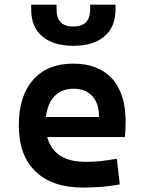

<svg xmlns="http://www.w3.org/2000/svg" viewBox="-20 -803 626 832"><path d="M340.3 9.8Q206.5 9.8 134 -59.8Q61.5 -129.4 61.5 -259.8Q61.5 -386.7 123.3 -457Q185.1 -527.3 297.4 -527.3Q405.8 -527.3 465.1 -462.9Q524.4 -398.4 524.4 -275.9Q524.4 -240.2 521.5 -209H184.6Q213.4 -101.6 352.1 -101.6Q386.2 -101.6 419.2 -105.2Q452.1 -108.9 486.3 -115.2L499 -3.9Q450.7 4.9 410.9 7.3Q371.1 9.8 340.3 9.8ZM298.3 -418.5Q247.6 -418.5 216.6 -386.5Q185.5 -354.5 179.2 -295.9H409.2Q409.2 -355 379.9 -386.7Q350.6 -418.5 298.3 -418.5ZM297.9 -604.5Q210.9 -604.5 163.1 -645.5Q115.2 -686.5 115.2 -761.7V-782.7H225.1V-761.7Q225.1 -688 297.9 -688Q370.6 -688 370.6 -761.7V-782.7H480.5V-761.7Q480.5 -686.5 432.6 -645.5Q384.8 -604.5 297.9 -604.5Z"/></svg>

Font: Caskaydia Cove SemiBold
Style: Regular
Weight: 600
Monospace: yes
Designer: Aaron Bell
Foundry: Saja Typeworks
Version: Version 4.300; ttfautohint (v1.8.3)